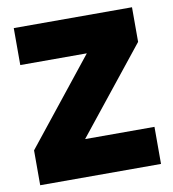

<svg xmlns="http://www.w3.org/2000/svg" viewBox="-75 -705 695 770"><g transform="rotate(-10 273.0 -319.5)"><path d="M519 -151V0H27V-142L303 -488.5H32V-639H513.5V-498L236.5 -151Z"/></g></svg>

Font: Anek Gurmukhi Medium ExtraBold
Style: Regular
Weight: 800
Version: Version 1.003